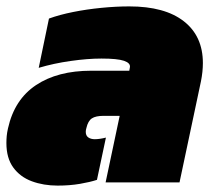

<svg xmlns="http://www.w3.org/2000/svg" viewBox="-31 -570 672 600"><path d="M149 10Q105 10 68.5 -3.5Q32 -17 10.5 -46.5Q-11 -76 -11 -123Q-11 -134 -10 -145Q-9 -156 -6 -169Q14 -259 81.5 -304Q149 -349 254 -349H373L375 -360Q377 -373 356.5 -380Q336 -387 286 -387Q243 -387 190 -379.5Q137 -372 90 -358L122 -512Q155 -524 197.5 -532.5Q240 -541 286 -545.5Q332 -550 373 -550Q484 -550 543.5 -503.5Q603 -457 603 -373Q603 -346 597 -316L530 0H299L343 -208H293Q268 -208 256 -200Q244 -192 239 -170Q238 -167 237.5 -164Q237 -161 237 -158Q237 -146 245 -140.5Q253 -135 265 -135Q280 -135 300 -140L272 -8Q251 -1 219 4.5Q187 10 149 10Z"/></svg>

Font: Kanit Black
Style: Italic
Weight: 900
Italic angle: -12°
Designer: Katatrad Team
Foundry: CadsonDemak
Version: Version 2.000; ttfautohint (v1.8.3)